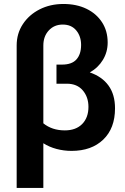

<svg xmlns="http://www.w3.org/2000/svg" viewBox="-20 -741 623 956"><path d="M63 194.8V-514.6Q63 -574.2 93.8 -620.8Q124.5 -667.5 177.2 -694.3Q230 -721.2 295.9 -721.2Q360.8 -721.2 410.4 -697.3Q460 -673.3 488 -630.1Q516.1 -586.9 516.1 -529.3Q516.1 -481.9 492.4 -442.9Q468.8 -403.8 427.2 -380.4Q488.3 -359.4 520.5 -314.7Q552.7 -270 552.7 -201.7Q552.7 -102.1 494.1 -45.9Q435.5 10.3 336.4 10.3Q297.9 10.3 261.7 0.7Q225.6 -8.8 195.8 -27.8V194.8ZM302.7 -91.8Q357.9 -91.8 389.2 -123.5Q420.4 -155.3 420.4 -209Q420.4 -257.8 392.1 -291Q363.8 -324.2 313 -324.2H261.2V-419.4H289.1Q337.9 -419.4 360.8 -445.3Q383.8 -471.2 383.8 -517.1Q383.8 -560.5 359.6 -589.6Q335.4 -618.7 292.5 -618.7Q250 -618.7 222.9 -589.4Q195.8 -560.1 195.8 -514.6V-127Q239.3 -91.8 302.7 -91.8Z"/></svg>

Font: Roboto Slab SemiBold
Style: Regular
Weight: 600
Designer: Google
Version: Version 2.001; ttfautohint (v1.8.3)